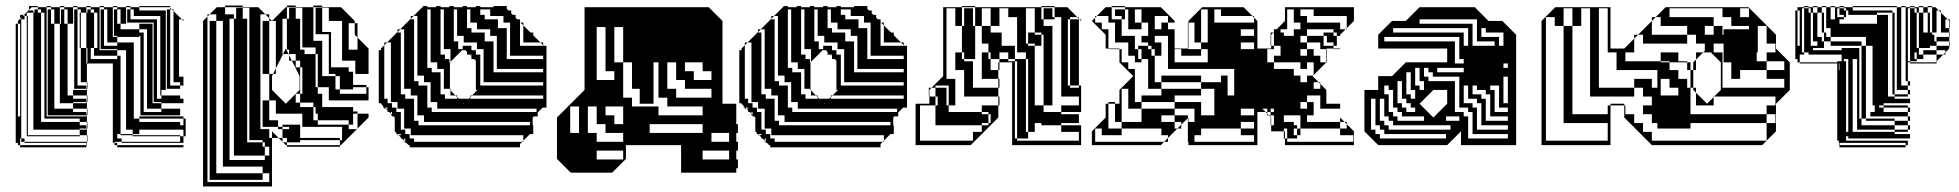

<svg xmlns="http://www.w3.org/2000/svg" viewBox="-20 -526 7100 696"><path d="M141 -416V-480H129V-492H117V-500H95L85 -490V-488H101V-480H105V-488H117V-480H129V-416ZM357 -488H345V-492H357ZM165 -488H153V-492H165ZM309 -488H297V-492H309ZM597 -488H585V-492H597ZM213 -488H201V-492H213ZM405 -488H393V-492H405ZM453 -488H441V-492H453ZM117 -488H105V-492H117ZM261 -488H249V-492H261ZM273 -468H269V-480H273ZM213 -440H201V-456H213V-444H225V-468H213V-456H201V-472H213V-468H225V-492H213V-500H197V-504H213V-500H245V-440H225V-444H213ZM333 -352V-416H321V-352ZM141 -352V-416H129V-352ZM261 -376V-392H249V-376ZM321 -348V-352H309V-348ZM141 -288V-352H129V-288ZM501 -328V-344H489V-328ZM141 -224V-288H129V-224ZM141 -160V-224H129V-160ZM141 -160H129V-96H141ZM293 -152V-156H245V-152ZM437 -200H465V-120H437ZM53 -88H45V-104H53ZM485 -40H461V-56H437V-120H465V-96H485V-84H633V-72H645V-96H485V-104H645V-96H653V-32H645V-56H485ZM293 -56V-60H269V-56ZM53 -40H45V-56H53ZM417 -36V-40H405V-36ZM633 -12V-32H461V-36H405V-24H421V-12ZM269 -32H77V-36H269ZM261 -472H249V-488H261ZM165 -472H153V-488H165ZM597 -472H585V-488H597ZM453 -472H441V-488H453ZM405 -472H393V-488H405ZM213 -472H201V-488H213ZM357 -472H345V-488H357ZM273 -444H269V-468H261V-456H249V-472H261V-468H273ZM273 -420H269V-444H261V-440H249V-456H261V-444H273ZM81 -420V-444H77V-420ZM549 -424V-440H537V-424ZM357 -424V-440H345V-424ZM597 -424V-440H585V-424ZM53 -408V-424H45V-408ZM53 -392V-408H45V-392ZM81 -372V-396H77V-372ZM501 -376V-392H489V-376ZM597 -376V-392H585V-376ZM357 -376V-392H345V-376ZM53 -376V-392H45V-376ZM549 -376V-392H537V-376ZM53 -360V-376H45V-360ZM53 -344V-360H45V-344ZM177 -444V-468H165V-456H153V-472H165V-468H177V-492H165V-500H149V-504H165V-500H197V-440H225V-360H197V-440H177V-444H165V-440H153V-456H165V-444ZM81 -324V-348H77V-324ZM261 -328V-344H249V-328ZM53 -328V-344H45V-328ZM597 -328V-344H585V-328ZM309 -328V-344H297V-328ZM549 -328V-344H537V-328ZM53 -312V-328H45V-312ZM81 -300H77V-324H81ZM273 -300V-324H261V-300ZM53 -296V-312H45V-296ZM53 -280V-296H45V-280ZM513 -300V-324H501V-300ZM597 -280V-296H585V-280ZM549 -280V-296H537V-280ZM357 -376V-372H369V-396H357V-392H345V-408H357V-396H369V-420H357V-408H345V-424H357V-420H369V-444H357V-440H345V-456H357V-444H369V-468H357V-456H345V-472H357V-468H369V-492H357V-500H341V-504H357V-500H389V-392H405V-372H465V-280H437V-344H405V-348H345V-360H405V-372H357V-360H345V-376ZM53 -264V-280H45V-264ZM197 -360H225V-280H197ZM53 -248V-264H45V-248ZM81 -252V-276H77V-252ZM513 -252V-276H501V-252ZM273 -252V-276H261V-252ZM53 -232V-248H45V-232ZM81 -228H77V-252H81ZM549 -232V-248H537V-232ZM597 -232V-248H585V-232ZM53 -216V-232H45V-216ZM513 -228V-252H501V-228ZM597 -232V-228H609V-252H597V-248H585V-264H597V-252H609V-276H597V-264H585V-280H597V-276H609V-300H597V-296H585V-312H597V-300H609V-324H597V-312H585V-328H597V-324H609V-348H597V-344H585V-360H597V-348H609V-372H597V-360H585V-376H597V-372H609V-396H597V-392H585V-408H597V-396H609V-420H597V-408H585V-424H597V-420H609V-444H597V-440H585V-456H597V-444H609V-468H597V-456H585V-472H597V-468H609V-486L603 -492H597V-498L595 -500H485V-504H597V-498L603 -492H609V-486L639 -456H645V-450L639 -456H629V-248H645V-216H633V-228H597V-216H585V-232ZM273 -252H261V-228H273ZM53 -200V-216H45V-200ZM513 -204V-228H501V-204ZM633 -204H585V-216H633ZM81 -180V-204H77V-180ZM53 -184V-200H45V-184ZM549 -184V-200H537V-184ZM53 -168V-184H45V-168ZM501 -184V-200H489V-184ZM437 -280H465V-200H437ZM245 -200H197V-280H225V-200H293V-204H249V-280H261V-276H273V-300H261V-280H249V-328H261V-324H273V-348H261V-344H249V-360H261V-348H273V-352H269V-372H261V-360H249V-376H261V-372H273V-352H293V-296H295V-228H297V-204H295V-228H261V-216H293V-204H295V-180H297V-156H295V-180H245ZM53 -152V-168H45V-152ZM513 -156V-180H501V-156ZM549 -184V-180H561V-204H549V-200H537V-216H549V-204H561V-228H549V-216H537V-232H549V-228H561V-252H549V-248H537V-264H549V-252H561V-276H549V-264H537V-280H549V-276H561V-300H549V-296H537V-312H549V-300H561V-324H549V-312H537V-328H549V-324H561V-348H549V-344H537V-360H549V-348H561V-372H549V-360H537V-376H549V-372H561V-396H549V-392H537V-408H549V-396H561V-420H549V-408H537V-424H549V-420H561V-444H549V-440H537V-444H441V-456H549V-444H561V-468H453V-456H441V-472H453V-468H465V-492H453V-500H437V-504H453V-500H485V-488H581V-200H565V-180H633V-168H645V-152H565V-156H537V-168H565V-180H549V-168H537V-184ZM53 -136V-152H45V-136ZM81 -132V-156H77V-132ZM53 -120V-136H45V-120ZM297 -108H295V-132H245V-152H197V-200H225V-180H245V-168H293V-156H295V-132H297ZM513 -156H501V-132H513ZM81 -108H77V-132H81ZM53 -104V-120H45V-104ZM501 -184V-180H513V-204H501V-200H489V-280H501V-276H513V-300H501V-280H489V-328H501V-324H513V-348H501V-344H489V-360H501V-348H513V-372H501V-360H489V-376H501V-372H513V-396H501V-392H489V-396H485V-392H405V-396H393V-440H417V-420H485V-408H501V-396H513V-420H485V-440H417V-444H405V-440H393V-456H405V-444H417V-468H405V-456H393V-472H405V-468H417V-492H405V-500H389V-504H405V-500H437V-440H533V-152H565V-132H633V-108H489V-120H565V-132H501V-120H489V-184ZM53 -72H45V-88H53ZM53 -56H45V-72H53ZM81 -60H77V-84H81ZM81 -60V-36H77V-60ZM309 -328V-324H321V-348H309V-344H297V-352H293V-416H273V-396H269V-420H261V-396H273V-372H269V-396H261V-392H249V-440H261V-420H273V-416H293V-480H273V-492H261V-500H245V-504H261V-500H293V-480H297V-488H309V-480H321V-416H333V-480H321V-492H309V-500H293V-504H309V-500H341V-344H405V-324H417V-40H461V-36H633V-32H645V-8H421V-12H395V-8H405V0H645V8H405V0H395V-8H389V-296H295V-300H297V-312H405V-324H309V-312H297V-328ZM53 -40V-24H45V-40ZM81 -84H77V-108H81V-96H101V-160H81V-156H77V-180H81V-160H101V-224H81V-204H77V-228H81V-224H101V-288H81V-276H77V-300H81V-288H101V-352H81V-348H77V-372H81V-352H101V-416H81V-396H77V-420H81V-416H101V-480H77V-468H81V-444H77V-468H69V-472H67L85 -490V-504H117V-500H149V-104H293V-108H153V-440H177V-132H245V-120H293V-108H295V-84H297V-60H295V-84H269V-96H129V-84H269V-72H293V-60H295V-36H297V-12H295V-36H269V-56H101V-96H81ZM293 8H53V0H45V-8H37V-440H45V-424H53V-440H45V-450L53 -458V-472H67L63 -468H69V-456H57V-462L53 -458V-456H57V-24H69V-12H295V0H293V-8H69V-12H57V-24H53V-8H45V-24H53V0H293Z M1052 -474H1028V-498H1052ZM1148 -474H1124V-498H1148ZM860 -474H836V-498H860ZM1132 -266H1124V-210H1132V-186H1148V-162H1172V-210H1132ZM1076 -402V-450H1068V-402ZM884 -402V-450H876V-402ZM764 -442H740V-450H764ZM956 -442H932V-450H956ZM1076 -402H1068V-354H1076ZM884 -354V-402H876V-354ZM884 -306V-354H876V-306ZM1132 -266V-330H1124V-354H1068V-346H1084V-330H1124V-266ZM884 -258V-306H876V-258ZM884 -210V-258H876V-210ZM884 -162V-210H876V-162ZM884 -114V-162H876V-114ZM956 -154H932V-162H956ZM1276 -90V-114H1260V-90ZM884 -66V-114H876V-66ZM884 -66H876V-18H884ZM1220 -18V-66H1068V-26H1212V-18ZM956 38V6H940V-10H932V-18H876V-10H932V6H940V38ZM940 54V38H828V-458H812V54ZM932 126H740V102H932ZM956 -410H932V-442H956ZM1148 -442H1124V-410H1148ZM764 -410H740V-442H764ZM764 -314V-346H740V-314ZM1180 -314V-346H1172V-314ZM956 -314H932V-346H956ZM764 -218V-250H740V-218ZM764 -122V-154H740V-122ZM956 -122H932V-154H956ZM764 -26V-58H740V-26ZM1212 6H1020V0H1016L1006 -10H1004V-12L990 -26H966V-50L990 -26H1004V-12L1006 -10H1020V0H1212ZM764 38H740V70H764ZM764 6H740V-26H764V-18H788V-66H764V-58H740V-90H764V-66H788V-114H764V-90H740V-122H764V-114H788V-162H764V-154H740V-186H764V-162H788V-210H764V-186H740V-218H764V-210H788V-258H764V-250H740V-282H764V-258H788V-306H764V-282H740V-314H764V-306H788V-354H764V-346H740V-378H764V-354H788V-402H764V-378H740V-410H764V-402H788V-450H764V-474H740L766 -500H796V-474H828V-458H836V-474H860V-458H876V-450H884V-498H860V-500H796V-506H860V-500H916L942 -474H956V-460L966 -450L1016 -500H1020V-458H1028V-474H1052V-458H1068V-450H1076V-498H1052V-500H1020V-506H1052V-500H1116V-378H1148V-250H1196V-202H1212V-186H1308V-210H1260V-202H1212V-250H1196V-258H1172V-282H1244V-266H1260V-258H1268V-306H1180V-282H1172V-314H1180V-306H1220V-354H1180V-346H1172V-378H1180V-354H1220V-402H1180V-378H1172V-402H1124V-410H1180V-402H1220V-450H1148V-442H1124V-474H1148V-450H1172V-498H1148V-500H1116V-506H1148V-500H1216L1266 -450V-442H1276V-410H1266V-442H1244V-346H1276V-390L1266 -400V-410H1276V-390L1316 -350V-258H1260V-218H1308V-210H1316V-162H1148V-138H1260V-122H1276V-114H1316V-100L1276 -60V-58H1274L1276 -60V-90H1260V-74H1244V-90H1132V-114H1124V-138H1116V-154H1068V-186H1052V-154H1068V-138H1116V-90H1132V-74H1244V-58H1274L1216 0H1212V-18H1068V-10H1020V-26H1004V-58H988V-66H932V-90H988V-66H1004V-58H1028V-66H1004V-74H1068V-66H1076V-114H956V-90H932V-122H956V-114H980V-162H956V-258H932V-282H956V-258H970L966 -250V-200L1016 -150L1066 -200V-250L1038 -306H1028V-326L1026 -330H1006L1016 -350L1026 -330H1028V-326L1038 -306H1052V-282H1068V-186H1076V-282H1068V-306H1052V-330H1028V-346H1020V-458H1004V-330H1006L980 -278V-258H970L980 -278V-306H956V-282H932V-314H956V-306H980V-354H956V-346H932V-378H956V-354H980V-402H956V-378H932V-410H956V-402H980V-450H956V-460L942 -474H924V-58H956V-26H966V150H716V-450L732 -466V-474H740L732 -466V134H956V102H932V78H764V102H740V70H764V78H788V30H764V38H740V6H764V30H788V-18H764Z M1805 -468H1737V-456H1785V-444H1805ZM1829 -396V-420H1817V-396ZM1757 -420H1689V-408H1737V-396H1757ZM1781 -348V-372H1769V-348ZM1733 -324V-348H1689V-344H1705V-328H1721V-324ZM1733 -300V-324H1721V-300ZM1733 -276V-300H1721V-276ZM1733 -252V-276H1721V-252ZM1589 -252V-276H1545V-264H1577V-252ZM1733 -252H1721V-228H1733ZM1541 -204V-228H1497V-216H1529V-204ZM1949 -228H1721V-216H1949ZM1613 -300H1611L1613 -302V-324H1593V-312H1609V-300H1611V-204H1613V-198L1631 -180H1637V-174L1643 -168H1679L1685 -174V-180H1691L1685 -174V-168H1949V-180H1691L1711 -200H1705V-306L1699 -312H1689V-322L1687 -324H1685V-326L1683 -328H1673V-338L1667 -344H1657V-360H1689V-348H1709V-372H1641V-348H1657V-346L1641 -330V-328H1639L1613 -302ZM1593 -168H1637V-174L1631 -180H1593ZM1493 -156V-180H1449V-168H1481V-156ZM1385 -152H1401V-136H1417V-132H1421V-156H1385ZM1661 -150 1663 -152H1659ZM1385 -136H1375L1379 -132H1385ZM1925 -132H1545V-120H1925ZM1445 -108V-132H1417V-120H1433V-108ZM1901 -84H1497V-72H1901ZM1433 -40H1421L1425 -36H1433ZM1757 -492H1721V-472H1737V-468H1757ZM1685 -468V-492H1673V-468ZM1637 -468V-492H1625V-468ZM1589 -468V-492H1577V-468ZM1541 -468V-492H1529V-468ZM1685 -468H1673V-444H1685ZM1637 -444V-468H1625V-444ZM1589 -444V-468H1577V-444ZM1541 -444V-468H1529V-444ZM1877 -420V-434L1867 -444H1865V-420ZM1829 -420V-444H1785V-424H1817V-420ZM1709 -444H1673V-424H1689V-420H1709ZM1637 -420V-444H1625V-420ZM1589 -420V-444H1577V-420ZM1541 -420V-444H1529V-420ZM1493 -420V-444H1481V-420ZM1877 -396V-420H1865V-396ZM1637 -420H1625V-396H1637ZM1589 -396V-420H1577V-396ZM1541 -396V-420H1529V-396ZM1493 -396V-420H1481V-396ZM1877 -396H1865V-372H1877ZM1829 -372V-396H1817V-372ZM1781 -372V-396H1737V-376H1769V-372ZM1661 -396H1625V-376H1641V-372H1661ZM1589 -372V-396H1577V-372ZM1541 -372V-396H1529V-372ZM1493 -372V-396H1481V-372ZM1445 -372V-396H1433V-372ZM1865 -360H1949V-362L1939 -372H1865ZM1829 -348V-372H1817V-348ZM1589 -372H1577V-348H1589ZM1541 -348V-372H1529V-348ZM1493 -348V-372H1481V-348ZM1445 -348V-372H1433V-348ZM1829 -348H1817V-324H1829ZM1781 -324V-348H1769V-324ZM1613 -324V-348H1577V-328H1593V-324ZM1541 -324V-348H1529V-324ZM1493 -324V-348H1481V-324ZM1445 -324V-348H1433V-324ZM1689 -328H1685V-326L1687 -324H1689ZM1817 -312H1949V-324H1817ZM1781 -300V-324H1769V-300ZM1541 -324H1529V-300H1541ZM1493 -300V-324H1481V-300ZM1445 -300V-324H1433V-300ZM1781 -300H1769V-276H1781ZM1565 -300H1529V-280H1545V-276H1565ZM1493 -276V-300H1481V-276ZM1445 -276V-300H1433V-276ZM1769 -264H1949V-276H1769ZM1493 -276H1481V-252H1493ZM1445 -252V-276H1433V-252ZM1589 -228V-252H1577V-228ZM1517 -252H1481V-232H1497V-228H1517ZM1445 -228V-252H1433V-228ZM1589 -228H1577V-204H1589ZM1445 -228H1433V-204H1445ZM1611 -200V-204H1577V-184H1593V-180H1613V-198ZM1541 -180V-204H1529V-180ZM1469 -204H1433V-184H1449V-180H1469ZM1541 -180H1529V-156H1541ZM1565 -156H1529V-136H1545V-132H1565ZM1493 -132V-156H1481V-132ZM1493 -132H1481V-108H1493ZM1401 -120H1397V-114L1401 -110ZM1517 -108H1481V-88H1497V-84H1517ZM1445 -84V-108H1433V-84ZM1445 -84H1433V-60H1445ZM1469 -36V-60H1433V-56H1449V-40H1465V-36ZM1445 -396V-420H1431L1465 -454V-456H1467L1469 -458V-468H1479L1469 -458V-456H1481V-444H1493V-468H1479L1511 -500H1513V-504H1529V-500H1561V-504H1577V-500H1609V-504H1625V-500H1657V-504H1673V-500H1705V-504H1721V-500H1769V-504H1817V-494L1823 -488H1833V-478L1839 -472H1849V-462L1855 -456H1865V-446L1867 -444H1877V-434L1903 -408H1913V-398L1939 -372H1949V-362L1951 -360H1961V-136H1947L1929 -118V-104H1915L1911 -100V-72H1913V-40H1901L1877 -16V-12H1873L1877 -16V-36H1465V-24H1481V-12H1873L1865 -4V8H1465V0H1461L1453 -8H1449V-12H1445V-16L1437 -24H1433V-28L1425 -36H1421V-40H1417V-44L1411 -50V-100L1407 -104H1401V-108H1397V-114L1391 -120H1385V-126L1379 -132H1373V-136H1369V-142L1361 -150V-152H1353V-344H1361V-350L1373 -362V-372H1383L1373 -362V-168H1385V-156H1397V-372H1383L1417 -406V-408H1419L1421 -410V-420H1431L1421 -410V-408H1433V-396ZM1449 -24H1445V-16L1449 -12Z M2049 100 1999 50V-100L2099 -200V-500H2549L2589 -460H2591V-458L2599 -450V-150H2649V-76H2655V-44H2649V-12H2655V20H2649V52H2655V84H2649V100H2449V0H2249V50L2199 100ZM2463 -300V-268H2495V-236H2559V-268H2527V-300ZM2349 -150H2299V-204H2271V-300H2239V-172H2271V-140H2367V-108H2527V-140H2399V-172H2367V-300H2349ZM2559 -44V-12H2623V-44ZM2207 -300V-332H2175V-300ZM2207 -332H2175V-428H2143V-236H2207V-268H2175V-300H2239V-428H2207ZM2431 -300H2399V-204H2431V-172H2559V-204H2463V-236H2431ZM2175 -140V-108H2207V-76H2239V-140ZM2111 -140V-44H2079V-140H2047V-44H2143V-12H2239V-44H2175V-76H2143V-140ZM2335 -76V-44H2527V-76ZM2623 52V20H2527V52ZM2239 20H2143V52H2239Z M3112 -468H3044V-456H3092V-444H3112ZM3136 -396V-420H3124V-396ZM3064 -420H2996V-408H3044V-396H3064ZM3088 -348V-372H3076V-348ZM3040 -324V-348H2996V-344H3012V-328H3028V-324ZM3040 -300V-324H3028V-300ZM3040 -276V-300H3028V-276ZM3040 -252V-276H3028V-252ZM2896 -252V-276H2852V-264H2884V-252ZM3040 -252H3028V-228H3040ZM2848 -204V-228H2804V-216H2836V-204ZM3256 -228H3028V-216H3256ZM2920 -300H2918L2920 -302V-324H2900V-312H2916V-300H2918V-204H2920V-198L2938 -180H2944V-174L2950 -168H2986L2992 -174V-180H2998L2992 -174V-168H3256V-180H2998L3018 -200H3012V-306L3006 -312H2996V-322L2994 -324H2992V-326L2990 -328H2980V-338L2974 -344H2964V-360H2996V-348H3016V-372H2948V-348H2964V-346L2948 -330V-328H2946L2920 -302ZM2900 -168H2944V-174L2938 -180H2900ZM2800 -156V-180H2756V-168H2788V-156ZM2692 -152H2708V-136H2724V-132H2728V-156H2692ZM2968 -150 2970 -152H2966ZM2692 -136H2682L2686 -132H2692ZM3232 -132H2852V-120H3232ZM2752 -108V-132H2724V-120H2740V-108ZM3208 -84H2804V-72H3208ZM2740 -40H2728L2732 -36H2740ZM3064 -492H3028V-472H3044V-468H3064ZM2992 -468V-492H2980V-468ZM2944 -468V-492H2932V-468ZM2896 -468V-492H2884V-468ZM2848 -468V-492H2836V-468ZM2992 -468H2980V-444H2992ZM2944 -444V-468H2932V-444ZM2896 -444V-468H2884V-444ZM2848 -444V-468H2836V-444ZM3184 -420V-434L3174 -444H3172V-420ZM3136 -420V-444H3092V-424H3124V-420ZM3016 -444H2980V-424H2996V-420H3016ZM2944 -420V-444H2932V-420ZM2896 -420V-444H2884V-420ZM2848 -420V-444H2836V-420ZM2800 -420V-444H2788V-420ZM3184 -396V-420H3172V-396ZM2944 -420H2932V-396H2944ZM2896 -396V-420H2884V-396ZM2848 -396V-420H2836V-396ZM2800 -396V-420H2788V-396ZM3184 -396H3172V-372H3184ZM3136 -372V-396H3124V-372ZM3088 -372V-396H3044V-376H3076V-372ZM2968 -396H2932V-376H2948V-372H2968ZM2896 -372V-396H2884V-372ZM2848 -372V-396H2836V-372ZM2800 -372V-396H2788V-372ZM2752 -372V-396H2740V-372ZM3172 -360H3256V-362L3246 -372H3172ZM3136 -348V-372H3124V-348ZM2896 -372H2884V-348H2896ZM2848 -348V-372H2836V-348ZM2800 -348V-372H2788V-348ZM2752 -348V-372H2740V-348ZM3136 -348H3124V-324H3136ZM3088 -324V-348H3076V-324ZM2920 -324V-348H2884V-328H2900V-324ZM2848 -324V-348H2836V-324ZM2800 -324V-348H2788V-324ZM2752 -324V-348H2740V-324ZM2996 -328H2992V-326L2994 -324H2996ZM3124 -312H3256V-324H3124ZM3088 -300V-324H3076V-300ZM2848 -324H2836V-300H2848ZM2800 -300V-324H2788V-300ZM2752 -300V-324H2740V-300ZM3088 -300H3076V-276H3088ZM2872 -300H2836V-280H2852V-276H2872ZM2800 -276V-300H2788V-276ZM2752 -276V-300H2740V-276ZM3076 -264H3256V-276H3076ZM2800 -276H2788V-252H2800ZM2752 -252V-276H2740V-252ZM2896 -228V-252H2884V-228ZM2824 -252H2788V-232H2804V-228H2824ZM2752 -228V-252H2740V-228ZM2896 -228H2884V-204H2896ZM2752 -228H2740V-204H2752ZM2918 -200V-204H2884V-184H2900V-180H2920V-198ZM2848 -180V-204H2836V-180ZM2776 -204H2740V-184H2756V-180H2776ZM2848 -180H2836V-156H2848ZM2872 -156H2836V-136H2852V-132H2872ZM2800 -132V-156H2788V-132ZM2800 -132H2788V-108H2800ZM2708 -120H2704V-114L2708 -110ZM2824 -108H2788V-88H2804V-84H2824ZM2752 -84V-108H2740V-84ZM2752 -84H2740V-60H2752ZM2776 -36V-60H2740V-56H2756V-40H2772V-36ZM2752 -396V-420H2738L2772 -454V-456H2774L2776 -458V-468H2786L2776 -458V-456H2788V-444H2800V-468H2786L2818 -500H2820V-504H2836V-500H2868V-504H2884V-500H2916V-504H2932V-500H2964V-504H2980V-500H3012V-504H3028V-500H3076V-504H3124V-494L3130 -488H3140V-478L3146 -472H3156V-462L3162 -456H3172V-446L3174 -444H3184V-434L3210 -408H3220V-398L3246 -372H3256V-362L3258 -360H3268V-136H3254L3236 -118V-104H3222L3218 -100V-72H3220V-40H3208L3184 -16V-12H3180L3184 -16V-36H2772V-24H2788V-12H3180L3172 -4V8H2772V0H2768L2760 -8H2756V-12H2752V-16L2744 -24H2740V-28L2732 -36H2728V-40H2724V-44L2718 -50V-100L2714 -104H2708V-108H2704V-114L2698 -120H2692V-126L2686 -132H2680V-136H2676V-142L2668 -150V-152H2660V-344H2668V-350L2680 -362V-372H2690L2680 -362V-168H2692V-156H2704V-372H2690L2724 -406V-408H2726L2728 -410V-420H2738L2728 -410V-408H2740V-396ZM2756 -24H2752V-16L2756 -12Z M3571 -432V-496H3539V-432ZM3803 -456H3763V-496H3795V-464H3803ZM3707 -408H3731V-400H3707ZM3603 -272H3599V-300H3603ZM3603 -208H3599V-240H3539V-336H3563V-312H3571V-272H3599V-240H3603ZM3603 -144H3599V-176H3475V-272H3443V-336H3467V-312H3475V-304H3507V-208H3599V-176H3603ZM3763 -144V-120H3827V-112H3891V-80H3827V-72H3899V0H3649V-300H3603V-312H3571V-336H3563V-368H3539V-432H3515V-456H3475V-496H3507V-456H3515V-500H3467V-504H3515V-500H3755V-456H3763V-432H3795V-144H3891V-176H3827V-464H3803V-500H3755V-504H3803V-500H3849L3885 -464H3891V-458L3893 -456H3899V-450L3893 -456H3891V-458L3885 -464H3859V-456H3891V-408H3859V-456H3851V-216H3859V-208H3891V-216H3859V-264H3891V-216H3899V-120H3827V-144H3763V-368H3755V-360H3731V-368H3707V-400H3755V-368H3763V-400H3755V-408H3731V-496H3699V-368H3707V-360H3731V-144ZM3563 -72V-80H3539V-72ZM3707 -24H3667V-72H3699V-48H3707ZM3507 -432V-456H3475V-432ZM3891 -360H3859V-408H3891ZM3891 -312H3859V-360H3891ZM3891 -264H3859V-312H3891ZM3419 -168V-216H3371V-208H3411V-168ZM3419 -168H3379V-176H3371V-208H3357L3399 -250V-500H3467V-432H3515V-312H3475V-336H3467V-432H3443V-496H3411V-240H3443V-144H3419ZM3411 -144V-168H3379V-144ZM3571 -80V-112H3563V-120H3539V-144H3599V-100L3499 0H3299V-150H3349V-176H3347V-208H3357L3349 -200V-176H3371V-144H3419V-120H3539V-112H3563V-80ZM3507 -16V-48H3539V-72H3371V-144H3315V-16ZM3707 -72V-120H3667V-168H3699V-120H3707V-168H3667V-216H3699V-168H3707V-216H3667V-264H3699V-216H3707V-264H3667V-304H3659V-312H3699V-264H3707V-312H3699V-336H3659V-312H3635V-360H3659V-336H3667V-464H3635V-496H3603V-432H3571V-408H3611V-360H3635V-336H3603V-312H3635V-304H3659V-24H3667V-16H3891V-48H3827V-72H3755V-80H3731V-48H3707V-72H3667V-120H3699V-72Z M4214 -444V-468H4166V-420H4190V-444ZM4526 -444V-462L4520 -468H4406V-492H4382V-444ZM4646 -492V-420H4694V-444H4670V-492ZM4310 -396V-420H4288V-396ZM4526 -396V-420H4478V-396ZM4478 -372V-348H4526V-372ZM4766 -204V-222L4760 -228H4742V-204ZM4694 -156V-132H4718V-156ZM4586 -120H4574V-132H4556L4568 -120H4574V-114L4580 -108H4586V-102L4588 -100V-72H4598V-108H4586V-120H4598V-132H4586ZM4406 -180H4430V-156H4478V-108H4526V-132H4406ZM4478 -60H4526V-84H4478ZM4310 -60V-36H4288V-60ZM4670 -60V-36H4682V-24H4646V-60H4634V-50H4638V-24H4646V-12H4886V-36H4838V-60H4694V-108H4634V-84H4670V-72H4682V-60H4694V-36H4682V-60ZM4310 -396H4288V-372H4310ZM4826 -360H4814V-372H4790V-396H4778V-408H4814V-396H4826ZM4358 -492H4334V-372H4358ZM4790 -324H4788V-348H4766V-372H4718V-396H4670V-420H4608L4638 -450V-500H4888V-450L4862 -424V-420H4858L4862 -424V-468H4742V-492H4694V-468H4718V-444H4838V-420H4858L4838 -400V-396H4826V-408H4814V-420H4718V-396H4778V-360H4814V-350H4788V-348H4790ZM4838 -348H4814V-350H4838ZM4790 -300H4788V-324H4790ZM4694 -324H4718V-348H4694ZM4106 -312H4118V-300H4094V-324H4070V-372H4022V-444H3998V-468H3956L3988 -500H4010V-456H4046V-396H4094V-348H4106ZM4646 -252V-228H4670V-204H4694V-180H4646V-204H4622V-252H4598V-228H4550V-252H4526V-348H4550V-276H4598V-252ZM4478 -324H4502V-228H4550V-204H4598V-180H4574V-168H4586V-156H4598V-180H4622V-132H4586V-156H4574V-168H4538V-156H4550V-138L4538 -150V-156H4478V-180H4550V-204H4478ZM4046 -84H4118V-132H4070V-204H4046ZM4310 -60H4288V-84H4310ZM4190 -180V-204H4142V-252H4166V-228H4190V-204H4334V-180H4238V-156H4334V-108H4382V-204H4334V-228H4190V-252H4334V-228H4406V-252H4430V-180H4454V-276H4214V-396H4166V-372H4190V-324H4166V-252H4142V-312H4118V-348H4106V-360H4142V-348H4154V-324H4166V-348H4154V-360H4142V-372H4118V-396H4142V-444H4118V-492H4094V-444H4118V-420H4070V-468H4058V-456H4046V-468H4022V-492H4058V-468H4070V-492H4058V-500H4010V-504H4058V-500H4188L4238 -450V-444H4214V-420H4238V-350H4286V-348H4334V-324H4262V-348H4238V-300H4358V-348H4334V-372H4288V-350H4286V-444H4288V-420H4310V-444H4288V-450L4338 -500H4488L4520 -468H4526V-462L4538 -450V-350H4588V-360H4586V-408H4596L4588 -400V-360H4598V-348H4574V-300H4598V-324H4622V-360H4598V-408H4596L4598 -410V-420H4622V-408H4634V-396H4694V-372H4718V-348H4742V-324H4766V-300H4788L4742 -254V-252H4740L4742 -254V-300H4718V-276H4694V-300H4598V-276H4670V-252H4694V-228H4718V-252H4740L4738 -250L4760 -228H4766V-222L4788 -200V-150H4838V-132H4766V-180H4718V-156H4742V-108H4718V-84H4838V-60H4862V-76L4854 -84H4838V-100L4854 -84H4862V-76L4888 -50V0H4638V-24H4634V-50H4588V-72H4586V-102L4580 -108H4574V-114L4568 -120H4538V0H4288V-12H4286V-98L4288 -100V-84H4310V-132H4238V-156H4118V-180ZM4190 -36V-60H4046V-84H4022V-150H4038V-200L4088 -250L4038 -300V-348H3998V-350H3988V-400L3938 -450L3950 -462V-468H3956L3950 -462V-444H3974V-420H3998V-350H4038V-348H4046V-300H4070V-276H4094V-156H4118V-132H4238V-108H4286V-98L4262 -74V-60H4248L4262 -74V-84H4238V-108H4190V-84H4238V-60H4248L4214 -26V-12H4200L4214 -26V-36ZM3938 0V-50L3988 -100V-150H3998V-156H4022V-150H3998V-60H4046V-36H3974V-60H3950V-12H4200L4188 0ZM4478 -36V-60H4334V-36H4310V-12H4288V-36H4310V-12H4526V-36Z M4976 0 4926 -50V-200H4976V-250H5026L5076 -300H5226V-350H4976V-400L5026 -450H5076L5126 -500H5326L5376 -450H5426L5476 -400V0H5276V-50L5226 0ZM5302 -360V-424H5030V-408H5286V-360ZM5414 -360H5430V-408H5366V-424H5350V-392H5414ZM5398 -360V-376H5334V-456H5126V-440H5318V-360ZM5254 -376V-296H5286V-312H5270V-392H4998V-376ZM5446 -280V-296H5430V-280ZM5190 -280V-264H5286V-280ZM5142 -200V-232H5126V-280H5110V-216H5126V-200ZM5110 -168V-200H5094V-264H5078V-184H5094V-168ZM5226 -150V-200H5176L5126 -150L5176 -100ZM5110 -120V-136H5094V-152H5078V-168H5062V-232H5046V-152H5062V-136H5078V-120ZM5446 -120V-136H5414V-216H5382V-200H5398V-120ZM5142 -88V-104H5062V-120H5046V-136H5030V-200H5014V-216H4998V-184H5014V-120H5030V-104H5046V-88ZM5334 -216H5318V-184H5350V-168H5366V-88H5446V-104H5382V-184H5366V-200H5334ZM5270 -88V-104H5222V-88ZM5302 -216H5286V-152H5318V-136H5334V-56H5446V-72H5350V-152H5334V-168H5302ZM5238 -56V-72H5030V-88H5014V-104H4998V-168H4982V-88H4998V-72H5014V-56ZM5446 -24V-40H5318V-120H5302V-136H5270V-248H5174V-264H5158V-280H5142V-248H5158V-232H5254V-120H5286V-104H5302V-24ZM5222 -24V-40H4998V-56H4982V-72H4966V-168H4950V-56H4966V-40H4982V-24ZM5446 -152V-248H5430V-152Z M5680 -432V-496H5648V-432ZM6320 -464V-496H6288V-464ZM6192 -400V-432H6160V-400ZM6224 -400H6228V-420H6320V-432H6256V-464H6224V-496H6032V-464H6192V-432H6224ZM5968 -464H5982L5968 -450V-400H6096V-368H5936V-400H5918L5968 -450ZM6416 -336V-368H6384V-432H6352V-336ZM6448 -272V-304H6384V-336H6348V-304H6384V-272ZM6192 -336H6224V-208H6448V-240H6384V-272H6288V-240H6256V-300H6228V-368H6192ZM6128 -144V-176H6108V-144ZM6128 -304H6122L6128 -310V-336H6154L6128 -310ZM5680 -240H5648V-336H5680ZM6128 -272H6118V-300L6122 -304H6128ZM5680 -144H5648V-240H5680ZM5680 -144V-112H5808V-144H5818V0H5568V-450L5618 -500H5818V-350H5868L5904 -386V-400H5918L5904 -386V-336H5872V-304H6000V-300H6032V-272H6064V-240H6096V-208H6108V-176H6128V-190L6118 -200V-208H6108V-272H6096V-300H6032V-304H6000V-336H6064V-304H6096V-300H6108V-272H6118V-208H6128V-190L6168 -150L6192 -174V-176H6194L6192 -174V-144H6108V-112H6384V-80H6416V-112H6384V-144H6416V-176H6194L6218 -200V-300L6182 -336H6154L6160 -342V-368H6128V-400H6096V-432H6000V-464H5982L6018 -500H6318L6418 -400V-350L6468 -300V-200L6418 -150V-50L6368 0H5968L5868 -100V-144H5818V-150H5868V-144H5872V-112H5904V-80H5936V-48H5968V-16H6384V-80H6108V-60H5988V-80H5968V-112H5936V-144H5968V-176H5936V-208H5904V-240H5968V-208H5988V-240H6000V-180H6064V-208H6032V-240H5988V-272H5840V-336H5808V-496H5776V-208H5904V-176H5744V-496H5712V-432H5680V-336H5648V-432H5616V-464H5584V-16H5808V-80H5648V-144Z M6856 -456V-472H6848V-456ZM6856 -424V-440H6848V-424ZM6504 -376V-392H6496V-376ZM6856 -376V-392H6848V-376ZM6856 -360V-376H6848V-360ZM7048 -360H7046V-376H7000V-392H7046V-376H7048ZM6592 -352H6552V-344H6656V-352H6720V-328H6728V-360H6592ZM6856 -328V-344H6848V-328ZM6856 -312V-328H6848V-312ZM6648 -296H6646V-272H6648ZM6856 -248V-264H6848V-248ZM6848 -224H6840V-288H6824V-224H6848V-216H6856V-232H6848ZM6504 -344H6496V-360H6504ZM6504 -408V-424H6496V-408ZM6984 -456V-472H6976V-456ZM6856 -440V-456H6848V-440ZM6600 -456V-472H6592V-456ZM6504 -456V-472H6496V-456ZM6984 -440V-456H6976V-440ZM6600 -440V-456H6592V-440ZM6504 -440V-456H6496V-440ZM6504 -424V-440H6496V-424ZM6672 -464H6664V-472H6648V-496H6640V-464H6664V-456H6648V-440H6784V-472H6672ZM7048 -424H7046V-440H7048ZM6600 -440H6592V-424H6600ZM6984 -424V-440H6976V-424ZM6856 -408V-424H6848V-416H6840V-480H6784V-472H6824V-416H6848V-408ZM6856 -392V-408H6848V-392ZM6504 -392V-408H6496V-392ZM6504 -360V-376H6496V-360ZM6848 -352H6840V-416H6824V-352H6848V-344H6856V-360H6848ZM6928 -336H6920V-352H6928ZM6552 -376V-416H6544V-360H6568V-376ZM6504 -344V-328H6496V-344ZM6728 -312V-328H6720V-312ZM6646 -240V-272H6648V-240ZM6728 -296V-312H6720V-296ZM6856 -296V-312H6848V-296ZM6848 -288H6840V-352H6824V-288H6848V-280H6856V-296H6848ZM6728 -280V-296H6720V-288H6712V-312H6696V-288H6720V-280ZM6928 -304H6904V-336H6920V-312H6928ZM7000 -296H6904V-300H6996L7000 -304V-328H6952V-344H7000V-328H7024L7000 -304ZM6728 -264V-280H6720V-264ZM6856 -264V-280H6848V-264ZM6728 -248V-264H6720V-248ZM6646 -208V-240H6648V-208ZM6856 -232V-248H6848V-232ZM6728 -232V-248H6720V-232ZM6720 -224H6712V-288H6680V-312H6656V-328H6536V-336H6520V-496H6512V-336H6520V-328H6504V-312H6496V-328H6504V-300H6640V-304H6656V-312H6664V-304H6672V-288H6696V-224H6720V-216H6728V-232H6720ZM6904 -216H6896V-232H6888V-500H6872V-504H6888V-500H6904V-496H6920V-480H6928V-416H6952V-408H6968V-416H6936V-480H6928V-496H6920V-500H6904V-504H6920V-500H6936V-480H6952V-416H6976V-408H6984V-424H6976V-416H6968V-480H6952V-500H6936V-504H6952V-500H6968V-480H6976V-472H6984V-500H6968V-504H6984V-500H6996L7008 -488H7016V-480L7040 -456H7048V-440H7046V-450L7040 -456H7032V-424H7046V-408H7048V-392H7046V-408H7016V-480L7008 -488H7000V-408H6984V-400H6992V-376H7000V-360H7046V-350L7032 -336V-328H7024L7032 -336V-344H7000V-360H6976V-352H6936V-416H6928V-352H6936V-328H6952V-312H6928V-336H6904V-496H6896V-304H6904V-300H6896V-232H6904ZM6856 -216H6848V-200H6856ZM6728 -200V-216H6720V-200ZM6646 -176V-208H6648V-176ZM6728 -184V-200H6720V-184ZM6646 -144V-176H6648V-144ZM6728 -168V-184H6720V-168ZM6720 -160H6712V-224H6680V-288H6672V-224H6696V-160H6720V-152H6728V-168H6720ZM6646 -112V-144H6648V-112ZM6728 -136V-152H6720V-136ZM6728 -120V-136H6720V-120ZM6646 -80V-112H6648V-80ZM6728 -104V-120H6720V-104ZM6646 -48V-80H6648V-48ZM6672 -48H6680V-96H6672ZM6648 -8V-16H6646V-48H6648V-16H6664V-8ZM6728 -104H6720V-96H6712V-160H6680V-224H6672V-160H6696V-96H6728V-72H6848V-56H6896V-48H6848V-56H6712V-96H6680V-160H6672V-96H6696V-48H6848V-40H6904V-24H6680V-32H6672V-16H6664V-32H6672V-16H6896V0H6888V-8H6648V0H6888V8H6648V0H6646V-16H6640V-296H6504V-300H6496V-312H6488V-488H6496V-472H6504V-488H6496V-500H6520V-496H6536V-480H6544V-416H6568V-392H6584V-376H6592V-360H6616V-376H6592V-408H6584V-416H6552V-480H6544V-496H6536V-500H6520V-504H6536V-500H6552V-480H6568V-416H6592V-408H6600V-392H6616V-376H6728V-360H6744V-392H6616V-424H6592V-416H6584V-480H6568V-500H6552V-504H6568V-500H6584V-480H6592V-472H6600V-500H6584V-504H6600V-500H6616V-456H6632V-500H6616V-504H6632V-500H6648V-496H6664V-488H6672V-472H6680V-488H6672V-496H6664V-500H6648V-504H6664V-500H6696V-488H6840V-480H6848V-472H6856V-500H6696V-504H6856V-500H6872V-216H6896V-200H6904V-184H6896V-200H6848V-184H6896V-176H6848V-184H6840V-224H6824V-176H6848V-168H6904V-152H6808V-144H6896V-136H6904V-120H6896V-136H6808V-144H6792V-136H6808V-120H6896V-104H6904V-88H6896V-104H6760V-120H6776V-144H6768V-360H6744V-96H6848V-88H6896V-72H6904V-56H6896V-72H6848V-88H6744V-96H6728Z"/></svg>

Font: Rubik Broken Fax
Style: Regular
Weight: 400
Designer: Hubert and Fischer, NaN
Foundry: Hubert and Fischer, NaN
Version: Version 2.201